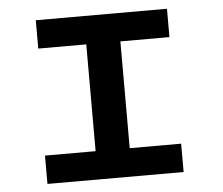

<svg xmlns="http://www.w3.org/2000/svg" viewBox="-47 -676 845 729"><g transform="rotate(-5 375.0 -311.5)"><path d="M105 0V-108H298V-515H115V-623H615V-515H428V-108H624V0Z"/></g></svg>

Font: Inconsolata ExtraExpanded ExtraBold
Style: Regular
Weight: 800
Width: 8
Monospace: yes
Designer: Raph Levien, Cyreal, Brenton Simpson
Foundry: Raph Levien, Cyreal, Google
Version: Version 3.001; ttfautohint (v1.8.2.53-6de2)